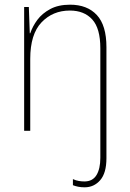

<svg xmlns="http://www.w3.org/2000/svg" viewBox="-20 -558 553 819"><path d="M341 241Q326 241 313.5 238.5Q301 236 291 232V206Q304 212 316.5 214Q329 216 340 216Q375 216 391.5 189Q408 162 408 115V-352Q408 -437 373.5 -475Q339 -513 278 -513Q205 -513 157 -462.5Q109 -412 109 -307V0H83V-528H103L107 -416H109Q119 -446 139.5 -473.5Q160 -501 194.5 -519.5Q229 -538 279 -538Q352 -538 393 -494Q434 -450 434 -357V117Q434 180 407.5 210.5Q381 241 341 241Z"/></svg>

Font: Noto Sans Telugu SemiCondensed Thin
Style: Regular
Weight: 100
Width: 4
Designer: Jelle Bosma - Monotype Design Team
Foundry: Monotype Imaging Inc.
Version: Version 2.005; ttfautohint (v1.8.4.7-5d5b)